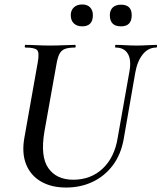

<svg xmlns="http://www.w3.org/2000/svg" viewBox="-20 -826 724 860"><path d="M560 -507Q569 -558 552.5 -585.5Q536 -613 498 -613Q495 -613 495.5 -619Q496 -625 498 -625Q520 -625 543 -623.5Q566 -622 593 -622Q617 -622 640 -623.5Q663 -625 680 -625Q684 -625 683.5 -619Q683 -613 680 -613Q644 -613 619.5 -582.5Q595 -552 586 -501L534 -203Q522 -135 486 -86.5Q450 -38 396 -12Q342 14 276 14Q210 14 163.5 -13Q117 -40 97 -90Q77 -140 89 -208L149 -546Q157 -590 146.5 -601.5Q136 -613 94 -613Q90 -613 91 -619Q92 -625 93 -625Q117 -625 145 -623.5Q173 -622 203 -622Q238 -622 266.5 -623.5Q295 -625 316 -625Q319 -625 319 -619Q319 -613 316 -613Q286 -613 270 -606.5Q254 -600 246 -584Q238 -568 233 -539L179 -237Q160 -125 196.5 -73Q233 -21 308 -21Q387 -21 440 -71Q493 -121 507 -208ZM348 -708Q325 -708 311 -721Q297 -734 297 -758Q297 -780 311 -793Q325 -806 348 -806Q371 -806 383.5 -793Q396 -780 396 -758Q396 -708 348 -708ZM522 -708Q472 -708 472 -758Q472 -780 485 -792.5Q498 -805 522 -805Q570 -805 570 -758Q570 -708 522 -708Z"/></svg>

Font: Cormorant Light SemiBold
Style: Italic
Weight: 600
Italic angle: -10°
Version: Version 4.000